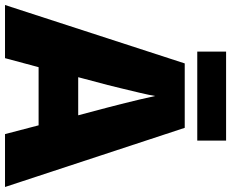

<svg xmlns="http://www.w3.org/2000/svg" viewBox="-98 -824 922 766"><g transform="rotate(90 363.0 -441.0)"><path d="M515 0 480 -134H248L212 0H0L233 -717H490L726 0ZM409 -409Q404 -428 395 -463.5Q386 -499 377 -537Q368 -575 363 -599Q359 -575 350.5 -539Q342 -503 333.5 -468Q325 -433 319 -409L288 -292H440ZM541 -882V-767H186V-882Z"/></g></svg>

Font: Noto Sans Gujarati UI Black
Style: Regular
Weight: 900
Designer: Jelle Bosma - Monotype Design Team, Universal Thirst
Foundry: Monotype Imaging Inc.
Version: Version 2.106; ttfautohint (v1.8.4.7-5d5b)